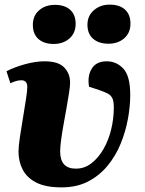

<svg xmlns="http://www.w3.org/2000/svg" viewBox="-20 -796 626 830"><path d="M246 14Q178 14 137.5 -6.5Q97 -27 78.5 -62Q60 -97 60 -141Q60 -163 66 -203Q72 -243 79.5 -287.5Q87 -332 92.5 -368.5Q98 -405 98 -420Q98 -449 72 -449Q51 -449 25 -436L8 -488Q43 -506 88.5 -518.5Q134 -531 173 -531Q232 -531 257.5 -504.5Q283 -478 283 -439Q283 -424 278.5 -394.5Q274 -365 267.5 -329Q261 -293 254.5 -256.5Q248 -220 244 -189.5Q240 -159 240 -142Q240 -66 309 -67Q345 -67 375 -90Q405 -113 427 -151Q449 -189 460.5 -236Q472 -283 472 -332Q472 -358 465.5 -371.5Q459 -385 445 -392Q431 -399 408 -407L365 -421Q357 -467 376.5 -499Q396 -531 441 -531Q484 -531 513.5 -499Q543 -467 543 -386Q543 -337 533 -282Q523 -227 501.5 -174.5Q480 -122 445 -79.5Q410 -37 361 -11.5Q312 14 246 14ZM358 -689Q358 -728 386 -752Q414 -776 454 -776Q497 -776 520.5 -754.5Q544 -733 544 -694Q544 -654 517 -630.5Q490 -607 449 -607Q407 -607 382.5 -628.5Q358 -650 358 -689ZM122 -688Q122 -728 149 -751.5Q176 -775 217 -775Q260 -775 283.5 -753.5Q307 -732 307 -693Q307 -653 280 -629.5Q253 -606 212 -606Q170 -606 146 -627.5Q122 -649 122 -688Z"/></svg>

Font: Literata 36pt ExtraBold
Style: Italic
Weight: 800
Italic angle: -2°
Designer: Latin by Veronika Burian and Jose Scaglione. Greek by Irene Vlachou. Cyrillic by Vera Evstafieva
Foundry: TypeTogether
Version: Version 3.002